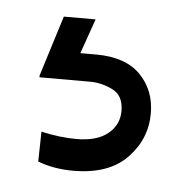

<svg xmlns="http://www.w3.org/2000/svg" viewBox="-32 -32 310 313"><g transform="rotate(5 123.0 124.5)"><path d="M168 145Q168 120 150 111Q132 102 113 102H30V99L61 0H113L93 57H119Q167 57 191.5 82Q216 107 216 145Q216 187 186 218Q156 249 98 249Q66 249 40 239L41 190Q71 197 99 197Q132 197 150 182.5Q168 168 168 145Z"/></g></svg>

Font: Be Vietnam
Style: Regular
Weight: 400
Designer: Gabriel Lam
Foundry: TypeRant
Version: Version 4.000